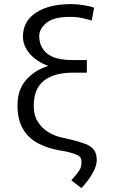

<svg xmlns="http://www.w3.org/2000/svg" viewBox="-20 -742 568 955"><path d="M447.8 -703.5 436.4 -639.6Q415.8 -646.3 387.4 -652.3Q359 -658.4 328.5 -658Q247.5 -658.4 211.3 -628.4Q175.1 -598.4 175.1 -562.9Q175.1 -508.5 214.1 -475.9Q253.2 -443.2 344.1 -443.2H411.9V-380.7H342.7Q248.2 -380.3 198 -340.4Q147.7 -300.4 147.7 -214.5Q147.7 -169.4 167.3 -137.8Q186.8 -106.2 217.2 -86.8Q247.5 -67.5 280.2 -59.7L337.7 -46.5Q378.6 -36.2 405.9 -25.6Q433.2 -14.9 447.1 3.2Q460.9 21.3 461.3 54.3Q460.6 79.9 447.1 106.9Q433.6 133.9 416 157Q398.4 180 384.9 193.5L334.9 155.2Q339.5 149.5 343.8 144.5Q348 139.6 351.6 135.3Q367.5 116.8 376.6 102.1Q385.7 87.4 385.3 61.4Q385.7 40.5 367.7 30.7Q349.8 21 305.4 11L279.8 6.7Q218 -3.9 169.9 -28.9Q121.8 -54 94.5 -100Q67.1 -146 67.1 -218.8Q67.1 -294.4 109 -343.4Q150.9 -392.4 220.2 -414.1Q161.6 -435.7 127.8 -475Q94.1 -514.2 94.1 -559.7Q94.1 -636.7 159.1 -679.2Q224.1 -721.6 334.2 -721.6Q362.9 -721.6 397 -716.1Q431.1 -710.6 447.8 -703.5Z"/></svg>

Font: Inter UI Light
Style: Regular
Weight: 300
Designer: Rasmus Andersson
Foundry: rsms
Version: 3.2;8d6f07862